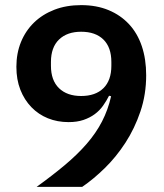

<svg xmlns="http://www.w3.org/2000/svg" viewBox="-20 -730 640 750"><path d="M551 -436Q551 -361 528.5 -294.5Q506 -228 470 -172.5Q434 -117 389.5 -73.5Q345 -30 301 0H123Q184 -44 233 -85Q282 -126 318.5 -168Q355 -210 378.5 -255.5Q402 -301 414 -354L406 -356Q396 -336 382.5 -317Q369 -298 350 -284Q331 -270 306 -261.5Q281 -253 248 -253Q204 -253 167 -268Q130 -283 102.5 -311.5Q75 -340 59.5 -379.5Q44 -419 44 -469Q44 -522 62 -566Q80 -610 113 -642Q146 -674 192.5 -692Q239 -710 297 -710Q357 -710 404 -690.5Q451 -671 484 -635.5Q517 -600 534 -549.5Q551 -499 551 -436ZM297 -355Q353 -355 384 -385.5Q415 -416 415 -473V-488Q415 -545 384 -575.5Q353 -606 297 -606Q242 -606 210.5 -575.5Q179 -545 179 -488V-473Q179 -416 210.5 -385.5Q242 -355 297 -355Z"/></svg>

Font: IBM Plex Sans Devanagari SemiBold
Style: Regular
Weight: 600
Designer: Mike Abbink, Paul van der Laan, Pieter van Rosmalen, Erin McLaughlin
Foundry: Bold Monday
Version: Version 1.1